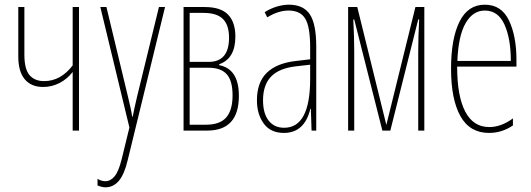

<svg xmlns="http://www.w3.org/2000/svg" viewBox="-20 -557 2267 819"><path d="M84 -324Q84 -262 106 -236.5Q128 -211 168 -211Q239 -211 290 -278V-527H317V0H290V-250Q267 -220 234 -203Q201 -186 164 -186Q113 -186 85.5 -219Q58 -252 58 -316V-527H84Z M434 -527 527 -140Q538 -94 540.5 -79Q543 -64 544 -59H546Q552 -91 564 -142L658 -527H684L525 125Q510 188 486.5 215Q463 242 430 242Q415 242 396 234V206Q413 216 430 216Q451 216 468.5 195.5Q486 175 499 122L532 -13L408 -527Z M915 -283V-279Q999 -263 999 -148Q999 0 864 0H763V-527H853Q922 -527 953 -494.5Q984 -462 984 -401Q984 -307 915 -283ZM848 -502H789V-293H870Q957 -293 957 -396Q957 -450 931 -476Q905 -502 848 -502ZM870 -268H789V-25H858Q918 -25 945 -56Q972 -87 972 -150Q972 -213 947 -240.5Q922 -268 870 -268Z M1329 -358V0H1309L1306 -93H1304Q1279 10 1191 10Q1134 10 1105 -30Q1076 -70 1076 -129Q1076 -206 1118.5 -247Q1161 -288 1243 -297L1303 -304V-355Q1303 -443 1282 -477.5Q1261 -512 1211 -512Q1167 -512 1120 -483L1109 -505Q1132 -520 1159.5 -528.5Q1187 -537 1212 -537Q1274 -537 1301.5 -496Q1329 -455 1329 -358ZM1242 -274Q1171 -266 1136.5 -230.5Q1102 -195 1102 -129Q1102 -73 1126 -42.5Q1150 -12 1192 -12Q1303 -12 1303 -220V-281Z M1790 0H1764V-335Q1764 -401 1768 -474H1764L1645 0H1611L1491 -474H1487Q1491 -397 1491 -339V0H1465V-527H1504L1628 -24L1752 -527H1790Z M2183 -301V-273H1930Q1930 -147 1964.5 -81Q1999 -15 2067 -15Q2118 -15 2168 -52V-22Q2121 10 2066 10Q1984 10 1944 -61.5Q1904 -133 1904 -264Q1904 -392 1940 -464.5Q1976 -537 2048 -537Q2119 -537 2151 -470Q2183 -403 2183 -301ZM1931 -297H2159Q2159 -392 2132 -452Q2105 -512 2048 -512Q1997 -512 1966 -458Q1935 -404 1931 -297Z"/></svg>

Font: Noto Sans Display Thin Cond
Style: Regular
Weight: 250
Width: 3
Designer: Monotype Design team
Foundry: Monotype Imaging Inc.
Version: Version 1.000